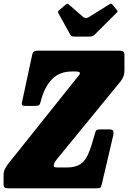

<svg xmlns="http://www.w3.org/2000/svg" viewBox="-68 -1026 698 1046"><path d="M-48.5 -27V-69.5Q-48.5 -91 -42 -103.8Q-35.5 -116.5 -27 -129L352 -603.5Q359 -612.5 363.2 -617.8Q367.5 -623 367.5 -627Q367.5 -636.5 343.5 -636.5H324Q257 -636.5 215.5 -594.8Q174 -553 153.5 -472Q150 -456.5 144.2 -452.8Q138.5 -449 122 -449H72.5Q59 -449 54 -452.2Q49 -455.5 51.5 -467.5L107.5 -728Q110.5 -742.5 117.8 -746.2Q125 -750 141 -750H581Q597.5 -750 603.8 -744.8Q610 -739.5 610 -722.5V-646.5Q610 -624 604 -608.8Q598 -593.5 588 -581.5L242.5 -159.5Q224.5 -138 224.5 -122.5Q224.5 -117.5 229.5 -115.5Q234.5 -113.5 254 -113.5H294.5Q342.5 -113.5 369.8 -131.8Q397 -150 413.5 -188.8Q430 -227.5 446.5 -289Q451 -307 455 -314Q459 -321 479 -321H529Q546.5 -321 549.2 -311Q552 -301 548.5 -287L488 -28.5Q483.5 -9.5 480 -4.8Q476.5 0 456 0H-18Q-37.5 0 -43 -4.2Q-48.5 -8.5 -48.5 -27ZM315 -837 249.5 -955Q244.5 -963.5 255.5 -971.5L289.5 -1000.5Q297 -1006 299.5 -1005.8Q302 -1005.5 308 -1000.5L385 -933.5Q399 -922 417.5 -933.5L527.5 -1002.5Q535 -1007 538.2 -1005.8Q541.5 -1004.5 546 -999.5L568 -972.5Q573 -966.5 572.8 -963.8Q572.5 -961 565.5 -954.5L446.5 -836Q437 -826.5 418.5 -826.5H340Q328.5 -826.5 323.5 -829Q318.5 -831.5 315 -837Z"/></svg>

Font: Besley* Condensed Heavy
Style: Italic
Weight: 800
Width: 3
Italic angle: -13°
Designer: Owen Earl
Foundry: indestructible type*
Version: Version 3.000; ttfautohint (v1.8.3)